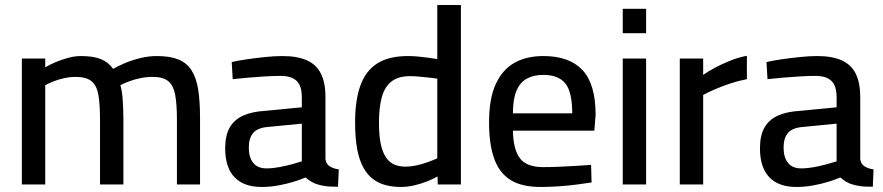

<svg xmlns="http://www.w3.org/2000/svg" viewBox="-20 -734 3515 764"><path d="M67 0V-501H160V-466Q176 -476 199.5 -486Q223 -496 250 -503.5Q277 -511 302 -511Q351 -511 381 -499Q411 -487 430 -460Q449 -471 477.5 -483Q506 -495 539 -503Q572 -511 604 -511Q656 -511 689.5 -497.5Q723 -484 742 -454.5Q761 -425 768.5 -378.5Q776 -332 776 -264V0H684V-258Q684 -320 677 -357Q670 -394 649.5 -411Q629 -428 587 -428Q563 -428 538.5 -423Q514 -418 493 -410Q472 -402 459 -395Q466 -371 468.5 -333.5Q471 -296 471 -257V0H378V-255Q378 -319 371.5 -356.5Q365 -394 344 -411Q323 -428 282 -428Q259 -428 235.5 -423Q212 -418 192.5 -410Q173 -402 160 -395V0Z M1021 10Q950 10 913 -29Q876 -68 876 -144Q876 -195 894 -226.5Q912 -258 947.5 -274Q983 -290 1036 -293L1181 -307V-346Q1181 -393 1160 -412.5Q1139 -432 1097 -432Q1071 -432 1036 -430Q1001 -428 967 -425Q933 -422 906 -419L902 -487Q927 -493 961.5 -498Q996 -503 1034 -507Q1072 -511 1104 -511Q1163 -511 1201 -494Q1239 -477 1257 -441Q1275 -405 1275 -348V-102Q1277 -82 1291.5 -72.5Q1306 -63 1328 -60L1325 9Q1311 9 1297 8.5Q1283 8 1271 6Q1259 4 1248 1Q1232 -3 1219.5 -10.5Q1207 -18 1196 -28Q1178 -20 1149 -11Q1120 -2 1087 4Q1054 10 1021 10ZM1040 -64Q1065 -64 1091.5 -69Q1118 -74 1142 -80.5Q1166 -87 1181 -92V-242L1048 -229Q1006 -226 988 -205.5Q970 -185 970 -147Q970 -108 987.5 -86Q1005 -64 1040 -64Z M1575 10Q1544 10 1516 3Q1488 -4 1465.5 -20.5Q1443 -37 1426.5 -66Q1410 -95 1401.5 -139.5Q1393 -184 1393 -247Q1393 -335 1414 -393.5Q1435 -452 1481 -481.5Q1527 -511 1604 -511Q1622 -511 1644 -509Q1666 -507 1687 -504Q1708 -501 1720 -499V-714H1814V0H1722L1721 -32Q1706 -23 1681.5 -13Q1657 -3 1629 3.5Q1601 10 1575 10ZM1592 -71Q1616 -71 1640 -76.5Q1664 -82 1685.5 -90Q1707 -98 1720 -104V-421Q1709 -423 1689.5 -425Q1670 -427 1649.5 -429Q1629 -431 1612 -431Q1565 -431 1538 -410Q1511 -389 1499.5 -348Q1488 -307 1488 -247Q1488 -191 1496 -157Q1504 -123 1518.5 -104Q1533 -85 1552 -78Q1571 -71 1592 -71Z M2132 10Q2055 10 2010.5 -18.5Q1966 -47 1946 -104Q1926 -161 1926 -247Q1926 -341 1952.5 -399Q1979 -457 2027 -484Q2075 -511 2142 -511Q2245 -511 2297.5 -455.5Q2350 -400 2350 -277L2345 -214H2021Q2022 -142 2048 -105.5Q2074 -69 2142 -69Q2171 -69 2205.5 -70.5Q2240 -72 2274 -74Q2308 -76 2332 -78L2334 -8Q2309 -4 2274 0.5Q2239 5 2201.5 7.5Q2164 10 2132 10ZM2021 -283H2257Q2257 -368 2229.5 -402Q2202 -436 2142 -436Q2103 -436 2076 -421Q2049 -406 2035 -372.5Q2021 -339 2021 -283Z M2458 0V-501H2551V0ZM2458 -602V-699H2551V-602Z M2685 0V-501H2778V-436Q2796 -449 2824 -464Q2852 -479 2885.5 -492.5Q2919 -506 2952 -512V-419Q2920 -413 2886.5 -402Q2853 -391 2824.5 -378.5Q2796 -366 2778 -356V0Z M3149 10Q3078 10 3041 -29Q3004 -68 3004 -144Q3004 -195 3022 -226.5Q3040 -258 3075.5 -274Q3111 -290 3164 -293L3309 -307V-346Q3309 -393 3288 -412.5Q3267 -432 3225 -432Q3199 -432 3164 -430Q3129 -428 3095 -425Q3061 -422 3034 -419L3030 -487Q3055 -493 3089.5 -498Q3124 -503 3162 -507Q3200 -511 3232 -511Q3291 -511 3329 -494Q3367 -477 3385 -441Q3403 -405 3403 -348V-102Q3405 -82 3419.5 -72.5Q3434 -63 3456 -60L3453 9Q3439 9 3425 8.5Q3411 8 3399 6Q3387 4 3376 1Q3360 -3 3347.5 -10.5Q3335 -18 3324 -28Q3306 -20 3277 -11Q3248 -2 3215 4Q3182 10 3149 10ZM3168 -64Q3193 -64 3219.5 -69Q3246 -74 3270 -80.5Q3294 -87 3309 -92V-242L3176 -229Q3134 -226 3116 -205.5Q3098 -185 3098 -147Q3098 -108 3115.5 -86Q3133 -64 3168 -64Z"/></svg>

Font: Cairo Play SemiBold
Style: Regular
Weight: 600
Designer: Mohamed Gaber, Accademia di Belle Arti di Urbino
Foundry: Kief Type Foundry, Accademia di Belle Arti di Urbino
Version: Version 3.130;gftools[0.9.24]